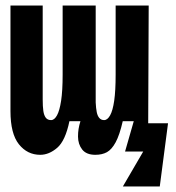

<svg xmlns="http://www.w3.org/2000/svg" viewBox="-20 -550 640 697"><path d="M500 0H434L465.6 -110H425.6Q414.2 -60 399.9 -33.6Q385.6 -7.2 368.2 2.4Q350.8 12 326 12Q293.6 12 278.5 -7.1Q263.4 -26.2 263.2 -54.1Q263 -82 272 -110H232Q217.2 -38.8 187.6 -13.4Q158 12 126 12Q79.2 12 48.6 -26.3Q18 -64.6 18 -147V-530H135V-189Q135 -163.4 137.3 -147.4Q139.6 -131.4 146.2 -122.7Q152.8 -114 165.4 -114Q177.4 -114 186.9 -131.2Q196.4 -148.4 201.9 -184.5Q207.4 -220.6 207.4 -279V-530H327.4V-189V-178Q328.4 -157 331.2 -143Q334 -129 340.7 -121.5Q347.4 -114 358 -114Q370 -114 379.7 -131.2Q389.4 -148.4 394.6 -184.5Q399.8 -220.6 399.8 -279V-530H519.8L518 -102.6H590L560 127H426Z"/></svg>

Font: Fliege Mono Thin
Style: Regular
Weight: 100
Version: Version 0.020;Glyphs 3.3 (3306)